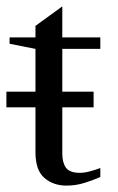

<svg xmlns="http://www.w3.org/2000/svg" viewBox="-20 -569 369 601"><path d="M188 12Q147 12 119 -12Q91 -36 91 -93V-233H0V-282H91V-416L10 -432V-452H91V-488L175 -549V-452H294V-416H175V-282H273V-233H175V-88Q175 -60 186.5 -44Q198 -28 230 -28Q244 -28 261 -32.5Q278 -37 294 -43V-15Q272 -5 244.5 3.5Q217 12 188 12Z"/></svg>

Font: Belleza
Style: Regular
Weight: 400
Designer: Eduardo Rodriguez Tunni
Foundry: Eduardo Rodriguez Tunni
Version: Version 1.003; ttfautohint (v1.8.4.7-5d5b)